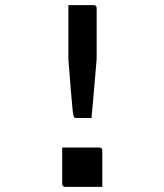

<svg xmlns="http://www.w3.org/2000/svg" viewBox="-20 -720 640 747"><path d="M336 -261H276Q273 -261 271.5 -262Q270 -263 268 -264Q267 -266 265.5 -271.5Q264 -277 262 -297.5Q260 -318 256 -364Q252 -410 246 -490V-590Q246 -618 246 -645Q246 -672 246 -700Q268 -700 291 -700Q314 -700 345 -700Q349 -700 351 -698.5Q353 -697 354.5 -695Q356 -693 356 -689V-490Q353 -451 349.5 -413Q346 -375 343 -337.5Q340 -300 336 -261ZM378 7Q356 7 331 7Q306 7 280.5 7Q255 7 233 7Q230 7 227.5 5.5Q225 4 223.5 1.5Q222 -1 222 -4V-146Q244 -146 269.5 -146Q295 -146 320 -146Q345 -146 367 -146Q371 -146 373 -144.5Q375 -143 376.5 -141Q378 -139 378 -135Z"/></svg>

Font: RecMonoLinear Nerd Font Mono
Style: Regular
Weight: 400
Monospace: yes
Version: Version 1.085; ttfautohint (v1.8.4.7-5d5b);Nerd Fonts 3.2.1